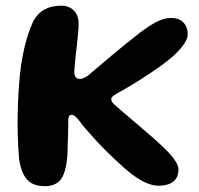

<svg xmlns="http://www.w3.org/2000/svg" viewBox="-20 -644 700 674"><path d="M138 9.5Q95 9.5 74.5 -14.2Q54 -38 47 -86Q45 -107.5 43.8 -131.5Q42.5 -155.5 42 -180.2Q41.5 -205 41.8 -229.5Q42 -254 43 -277Q44.5 -328.5 49.8 -380Q55 -431.5 66.5 -480Q78 -528.5 97 -570Q112.5 -598 136.8 -611Q161 -624 194.5 -624Q223.5 -624 239.8 -606.5Q256 -589 256 -561Q256 -547.5 254.2 -527.8Q252.5 -508 250 -486.2Q247.5 -464.5 245.2 -444Q243 -423.5 241.8 -408Q240.5 -392.5 241 -385.5Q243 -376 247 -371.5Q251 -367 261.5 -367Q269 -367 279.2 -372.5Q289.5 -378 301 -389Q328.5 -412.5 370.5 -447.8Q412.5 -483 455 -516.5Q493.5 -547.5 523.8 -564.2Q554 -581 580 -581Q601 -581 614 -573Q627 -565 633 -551.8Q639 -538.5 639 -524Q639 -514.5 634 -503.5Q629 -492.5 619.5 -480.5Q610 -468.5 596.5 -455.2Q583 -442 565 -428Q541.5 -410 512.8 -390.8Q484 -371.5 456.2 -354.2Q428.5 -337 407 -325Q388 -315 379.2 -308.5Q370.5 -302 370.5 -296Q370.5 -290.5 374.5 -284.8Q378.5 -279 389.5 -270Q398 -262.5 413.5 -249.2Q429 -236 448 -219.8Q467 -203.5 485.2 -187.8Q503.5 -172 517.8 -159.8Q532 -147.5 538 -141.5Q575 -108 590.8 -86Q606.5 -64 606.5 -50Q606.5 -29 597.5 -16.2Q588.5 -3.5 572.5 2.2Q556.5 8 535.5 8Q513.5 8 484.2 -6.2Q455 -20.5 416 -54.5Q380.5 -86.5 357.5 -109.2Q334.5 -132 319.2 -148.5Q304 -165 293 -178Q282 -191 271 -203Q260 -218.5 253 -226.5Q246 -234.5 241.2 -237.8Q236.5 -241 231.5 -241Q225 -241 222.2 -235.5Q219.5 -230 219.5 -219Q219.5 -216 219.5 -204.8Q219.5 -193.5 219 -178Q218.5 -162.5 218 -146.5Q217.5 -130.5 217.2 -117.2Q217 -104 216.5 -97.5Q212 -39 193.8 -14.8Q175.5 9.5 138 9.5Z"/></svg>

Font: Gluten Medium
Style: Regular
Weight: 500
Designer: Tyler Finck
Foundry: Etcetera Type Company
Version: Version 1.300